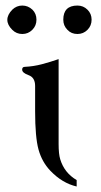

<svg xmlns="http://www.w3.org/2000/svg" viewBox="-20 -677 371 702"><path d="M263.2 -552.7Q240.7 -552.7 226.6 -567.9Q211.4 -583 211.4 -605Q211.4 -656.7 263.2 -656.7Q284.7 -656.7 299.8 -641.6Q314.9 -627 314.9 -605Q314.9 -583 299.8 -567.9Q284.7 -552.7 263.2 -552.7ZM194.3 -150.4Q194.3 -113.8 200.2 -94.7Q215.3 -44.9 260.3 -18.6V4.9Q207.5 -7.3 164.1 -52.7Q133.3 -85 120.8 -130.4Q108.4 -175.8 108.4 -270V-362.8Q108.4 -393.6 84.7 -402.1Q61 -410.6 61 -422.4Q61 -432.6 70.8 -432.6Q102.1 -434.1 132.8 -442.1Q163.6 -450.2 194.3 -460.9ZM61.5 -552.7Q40 -552.7 24.9 -567.9Q6.8 -585.9 6.8 -604.5Q6.8 -623 24.9 -641.6Q40.5 -656.7 61.5 -656.7Q82.5 -656.7 98.6 -641.6Q113.3 -627 113.3 -605Q113.3 -583 98.1 -567.9Q83 -552.7 61.5 -552.7Z"/></svg>

Font: Caudex
Style: Regular
Weight: 400
Version: Version 1.01